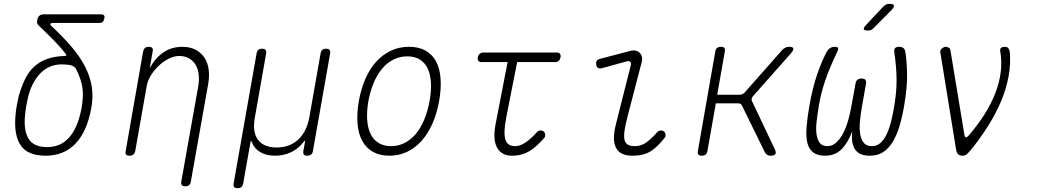

<svg xmlns="http://www.w3.org/2000/svg" viewBox="-20 -805 5440 1005"><path d="M252 -666Q311 -611 354.5 -560Q398 -509 424.5 -458Q451 -407 460 -353.5Q469 -300 458 -240Q436 -117 375.5 -53.5Q315 10 219 10Q125 10 88.5 -44Q52 -98 61 -200Q63 -226 67.5 -251Q72 -276 78 -302Q92 -351 110.5 -389.5Q129 -428 157 -454.5Q185 -481 224 -495.5Q263 -510 317 -512Q325 -512 327 -515Q329 -518 324 -523Q298 -557 262 -593.5Q226 -630 181 -673Q176 -678 174.5 -684.5Q173 -691 175 -699Q177 -715 186 -722.5Q195 -730 211 -730H509Q520 -730 524.5 -724.5Q529 -719 526 -708Q524 -697 518 -691Q512 -685 501 -685H262Q247 -685 244 -680.5Q241 -676 252 -666ZM379 -442Q371 -458 352 -463Q333 -468 304 -468Q238 -468 193.5 -423.5Q149 -379 128 -302Q122 -276 117.5 -251Q113 -226 111 -200Q103 -121 130 -78Q157 -35 227 -35Q298 -35 343 -86.5Q388 -138 407 -240Q412 -270 413.5 -296Q415 -322 411.5 -345.5Q408 -369 400 -392.5Q392 -416 379 -442Z M748 -355 688 -15Q685 -2 678 4Q671 10 658 10Q645 10 640 4Q635 -2 638 -15L729 -535Q732 -548 739 -554Q746 -560 759 -560Q772 -560 777 -554Q782 -548 779 -535L764 -449Q794 -503 836.5 -531.5Q879 -560 934 -560Q974 -560 1003 -545Q1032 -530 1049.5 -504Q1067 -478 1072 -443Q1077 -408 1070 -367L979 145Q977 158 970 164Q963 170 950 170Q937 170 932 164Q927 158 929 145L1018 -355Q1023 -386 1020 -414.5Q1017 -443 1004.5 -464.5Q992 -486 970.5 -499Q949 -512 918 -512Q891 -512 862.5 -497.5Q834 -483 810 -460Q786 -437 769 -409Q752 -381 748 -355Z M1223 180Q1210 180 1205.5 174Q1201 168 1203 155L1323 -525Q1325 -538 1332 -544Q1339 -550 1352 -550Q1365 -550 1370 -544Q1375 -538 1373 -525L1314 -190Q1300 -115 1330 -74Q1360 -33 1428 -33Q1496 -33 1540.5 -74Q1585 -115 1599 -190L1658 -525Q1660 -538 1667 -544Q1674 -550 1687 -550Q1700 -550 1705 -544Q1710 -538 1708 -525L1618 -15Q1616 -2 1608.5 4Q1601 10 1588 10Q1575 10 1570.5 4Q1566 -2 1568 -15L1576 -60Q1577 -68 1575.5 -68.5Q1574 -69 1569 -62Q1544 -28 1505 -9Q1466 10 1420 10Q1374 10 1342.5 -8.5Q1311 -27 1298 -61Q1295 -68 1293.5 -68Q1292 -68 1291 -60L1253 155Q1251 168 1243.5 174Q1236 180 1223 180Z M2018 10Q1968 10 1932.5 -10Q1897 -30 1876.5 -67Q1856 -104 1851.5 -156.5Q1847 -209 1858 -275Q1870 -341 1893 -393.5Q1916 -446 1950 -483Q1984 -520 2027 -540Q2070 -560 2121 -560Q2172 -560 2207.5 -540Q2243 -520 2262.5 -483.5Q2282 -447 2286 -395Q2290 -343 2279 -278Q2267 -211 2243.5 -158Q2220 -105 2186.5 -67.5Q2153 -30 2110.5 -10Q2068 10 2018 10ZM2027 -40Q2065 -40 2097.5 -56.5Q2130 -73 2156 -103.5Q2182 -134 2200.5 -178.5Q2219 -223 2229 -278Q2238 -331 2235.5 -374Q2233 -417 2218.5 -447Q2204 -477 2177.5 -493.5Q2151 -510 2112 -510Q2073 -510 2040 -493.5Q2007 -477 1981 -446.5Q1955 -416 1936.5 -372.5Q1918 -329 1908 -275Q1899 -221 1902 -177.5Q1905 -134 1920 -103.5Q1935 -73 1962 -56.5Q1989 -40 2027 -40Z M2896 -530Q2907 -530 2911.5 -523Q2916 -516 2914 -505Q2912 -494 2905 -487Q2898 -480 2887 -480H2687L2631 -196Q2622 -149 2621 -119Q2620 -89 2626.5 -71.5Q2633 -54 2646 -47Q2659 -40 2677 -40Q2703 -40 2732.5 -60.5Q2762 -81 2789 -112Q2797 -121 2807 -122Q2817 -123 2824 -118Q2832 -113 2833.5 -101Q2835 -89 2827 -81Q2807 -59 2788.5 -42Q2770 -25 2750.5 -13.5Q2731 -2 2709 4Q2687 10 2660 10Q2629 10 2609.5 -2.5Q2590 -15 2579.5 -37Q2569 -59 2568 -89Q2567 -119 2574 -155L2637 -480H2500Q2489 -480 2484 -487Q2479 -494 2481 -505Q2483 -516 2490.5 -523Q2498 -530 2509 -530Z M3131 -448Q3119 -445 3111 -449Q3103 -453 3101 -466Q3099 -479 3103.5 -486.5Q3108 -494 3121 -497L3277 -538Q3294 -543 3307 -540Q3320 -537 3328.5 -528.5Q3337 -520 3340 -507.5Q3343 -495 3339 -480L3265 -196Q3254 -154 3249.5 -124Q3245 -94 3248.5 -75.5Q3252 -57 3265 -48.5Q3278 -40 3303 -40Q3337 -40 3364.5 -60.5Q3392 -81 3419 -112Q3427 -121 3437 -122Q3447 -123 3454 -118Q3462 -113 3463.5 -101Q3465 -89 3457 -81Q3439 -59 3422 -42Q3405 -25 3386.5 -13.5Q3368 -2 3345 4Q3322 10 3290 10Q3259 10 3238 0.5Q3217 -9 3205.5 -29.5Q3194 -50 3193.5 -81Q3193 -112 3204 -155L3282 -464Q3285 -476 3278.5 -481.5Q3272 -487 3261 -484Z M3653 10Q3640 10 3635.5 4Q3631 -2 3633 -15L3724 -535Q3726 -548 3733.5 -554Q3741 -560 3754 -560Q3767 -560 3771.5 -554Q3776 -548 3774 -535L3734 -309H3851Q3859 -309 3865.5 -312Q3872 -315 3878 -321L4075 -544Q4083 -552 4091.5 -556Q4100 -560 4110 -560Q4130 -560 4132.5 -552Q4135 -544 4121 -527L3921 -301Q3916 -295 3914.5 -288.5Q3913 -282 3916 -276L4036 -23Q4044 -6 4038 2Q4032 10 4012 10Q4002 10 3995.5 5.5Q3989 1 3984 -7L3864 -252Q3861 -258 3856.5 -261Q3852 -264 3844 -264H3727L3683 -15Q3681 -2 3673.5 4Q3666 10 3653 10Z M4686 -560Q4700 -560 4708.5 -553.5Q4717 -547 4719 -533Q4727 -485 4728 -416Q4729 -347 4713 -254Q4703 -194 4688.5 -145.5Q4674 -97 4653 -62.5Q4632 -28 4603 -9Q4574 10 4533 10Q4478 10 4456 -22.5Q4434 -55 4441 -118Q4419 -58 4385 -24Q4351 10 4299 10Q4258 10 4235.5 -8Q4213 -26 4205.5 -59.5Q4198 -93 4202 -142Q4206 -191 4217 -254Q4234 -348 4258 -417.5Q4282 -487 4308 -535Q4315 -547 4325.5 -553.5Q4336 -560 4350 -560Q4364 -560 4366.5 -554Q4369 -548 4363 -535Q4343 -493 4327.5 -456.5Q4312 -420 4300.5 -386.5Q4289 -353 4280.5 -320Q4272 -287 4266 -251Q4259 -208 4254.5 -170Q4250 -132 4254 -103Q4258 -74 4271 -57Q4284 -40 4311 -40Q4337 -40 4357.5 -59Q4378 -78 4393.5 -108Q4409 -138 4419.5 -174.5Q4430 -211 4436 -246L4458 -367Q4460 -381 4468 -387.5Q4476 -394 4490 -394Q4504 -394 4509.5 -387.5Q4515 -381 4513 -367L4491 -243Q4484 -203 4481 -166Q4478 -129 4483 -101Q4488 -73 4502 -56.5Q4516 -40 4543 -40Q4570 -40 4589 -57Q4608 -74 4621.5 -103Q4635 -132 4644.5 -170Q4654 -208 4661 -251Q4667 -287 4670 -319.5Q4673 -352 4673 -385.5Q4673 -419 4670 -455Q4667 -491 4661 -533Q4659 -547 4665.5 -553.5Q4672 -560 4686 -560ZM4554 -659Q4546 -651 4539 -648Q4532 -645 4523 -645Q4504 -645 4501.5 -652Q4499 -659 4513 -674L4602 -769Q4610 -777 4617.5 -781Q4625 -785 4636 -785Q4656 -785 4659 -777Q4662 -769 4647 -753Z M4985 -19 4902 -531Q4901 -537 4903.5 -542.5Q4906 -548 4910.5 -551.5Q4915 -555 4920 -557.5Q4925 -560 4929 -560Q4939 -560 4946.5 -555.5Q4954 -551 4955 -541L5028 -100Q5030 -87 5035.5 -86Q5041 -85 5052 -97Q5099 -152 5134 -207.5Q5169 -263 5190.5 -319Q5212 -375 5218.5 -430.5Q5225 -486 5215 -541Q5215 -546 5216.5 -549.5Q5218 -553 5221.5 -555.5Q5225 -558 5229.5 -559Q5234 -560 5239 -560Q5254 -560 5259 -551.5Q5264 -543 5266 -531Q5271 -468 5259 -403.5Q5247 -339 5220 -275Q5193 -211 5152.5 -146.5Q5112 -82 5061 -19Q5050 -6 5041.5 2Q5033 10 5018 10Q5003 10 4995.5 2.5Q4988 -5 4985 -19Z"/></svg>

Font: Maple Mono NL Thin
Style: Italic
Weight: 250
Italic angle: -10°
Monospace: yes
Designer: subframe7536
Version: Version 7.000